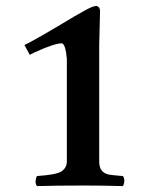

<svg xmlns="http://www.w3.org/2000/svg" viewBox="-20 -630 530 652"><path d="M207 -81.1V-430.2Q202.6 -480.5 189.9 -482.9Q165 -482.9 98.6 -452.6Q88.9 -448.2 81.1 -443.8L63 -477.1Q101.1 -495.1 230 -572.8Q251.5 -585.4 265.1 -592.8Q294.4 -609.4 307.1 -609.9Q319.3 -607.4 319.8 -592.8Q319.8 -591.3 316.9 -477.1V-81.1Q316.9 -44.9 347.7 -37.6Q357.9 -35.2 397 -32.2Q405.3 -23.9 400.4 -4.4Q398.9 0 397 2Q333 0 263.2 0Q170.9 0 106 2Q97.7 -6.3 102.5 -25.4Q104 -29.8 106 -32.2Q170.4 -36.6 188 -47.4Q206.5 -59.6 207 -81.1Z"/></svg>

Font: Linux Libertine O
Style: Semibold
Weight: 700
Designer: Philipp H. Poll
Foundry: Philipp H. Poll
Version: Version 5.0.0